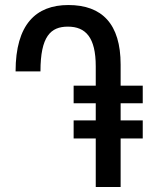

<svg xmlns="http://www.w3.org/2000/svg" viewBox="-20 -744 596 764"><path d="M273 -265V-193H361V0H460V-193H548V-265H460V-333H548V-403H460V-487C460 -649 386 -724 252 -724C123 -724 42 -647 42 -460H141C141 -600 182 -638 250 -638C321 -638 361 -595 361 -480V-403H273V-333H361V-265Z"/></svg>

Font: Noto Sans Armenian ExtraCondensed Medium
Style: Regular
Weight: 500
Width: 2
Designer: Monotype Design Team
Foundry: Monotype Imaging Inc.
Version: Version 2.008